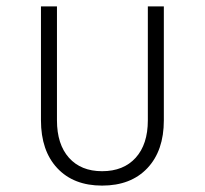

<svg xmlns="http://www.w3.org/2000/svg" viewBox="-20 -570 640 600"><path d="M108 -194V-550H158V-194Q158 -119 195.5 -77Q233 -35 299 -35Q366 -35 404 -77Q442 -119 442 -194V-550H492V-194Q492 -99 440.5 -44.5Q389 10 299 10Q210 10 159 -44.5Q108 -99 108 -194Z"/></svg>

Font: JetBrains Mono Extra Light
Style: Regular
Weight: 200
Monospace: yes
Designer: Philipp Nurullin, Konstantin Bulenkov
Foundry: JetBrains
Version: 2.002